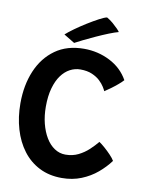

<svg xmlns="http://www.w3.org/2000/svg" viewBox="-92 -906 753 978"><g transform="rotate(10 284.0 -417.0)"><path d="M538 -126Q513 -92 477.5 -62Q442 -32 396.2 -13.5Q350.5 5 295.5 5Q230 5 179.2 -20.8Q128.5 -46.5 93.8 -92.5Q59 -138.5 40.8 -200.2Q22.5 -262 22.5 -334Q22.5 -427.5 54 -502Q85.5 -576.5 146.2 -619.8Q207 -663 294.5 -663Q367 -663 429 -631.2Q491 -599.5 523.5 -541Q514 -530 497 -515.8Q480 -501.5 462.5 -488.8Q445 -476 432.5 -468Q429.5 -475 420.8 -489.2Q412 -503.5 396 -518.8Q380 -534 354.8 -545Q329.5 -556 294 -556Q266 -556 240.5 -542.5Q215 -529 195.5 -502.2Q176 -475.5 164.5 -434.8Q153 -394 153 -339.5Q153 -292.5 163.2 -252Q173.5 -211.5 192 -180.8Q210.5 -150 236.5 -132.8Q262.5 -115.5 293 -115.5Q330 -115.5 359.8 -130.2Q389.5 -145 412.8 -166.8Q436 -188.5 453 -209.5Q466.5 -200.5 483.2 -185.8Q500 -171 515.2 -155Q530.5 -139 538 -126ZM381.5 -840.5Q398.5 -831 413.8 -817.8Q429 -804.5 439.8 -793.5Q450.5 -782.5 453 -777.5Q435 -773 404.2 -760.8Q373.5 -748.5 340 -733.2Q306.5 -718 278.8 -704.2Q251 -690.5 238.5 -683.5L182.5 -717.5Q198.5 -732 226 -751.8Q253.5 -771.5 284.5 -790.8Q315.5 -810 341.8 -824Q368 -838 381.5 -840.5Z"/></g></svg>

Font: Grandstander Thin Medium
Style: Regular
Weight: 500
Version: Version 1.200